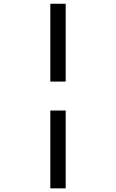

<svg xmlns="http://www.w3.org/2000/svg" viewBox="-20 -865 626 1036"><path d="M251.5 151.4V-268.6H334.5V151.4ZM251.5 -424.8V-844.7H334.5V-424.8Z"/></svg>

Font: Cascadia Code NF SemiLight
Style: Italic
Weight: 350
Italic angle: -10°
Monospace: yes
Designer: Aaron Bell
Foundry: Saja Typeworks
Version: Version 2404.023; ttfautohint (v1.8.4)